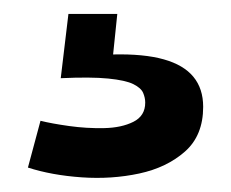

<svg xmlns="http://www.w3.org/2000/svg" viewBox="-20 -26 331 275"><path d="M20 214 38 147Q54 151 79 154.5Q104 158 129 157.5Q154 157 171 148.5Q188 140 188 121Q188 114 185 107Q182 100 171 94.5Q160 89 135 86.5Q110 84 67 86L78 -6H148L142 52Q186 51 214.5 59Q243 67 257 84Q271 101 271 127Q271 168 245 191Q219 214 179.5 222.5Q140 231 97 228Q54 225 20 214Z"/></svg>

Font: Bricolage Grotesque 28pt SemiBold
Style: Regular
Weight: 600
Version: Version 1.001;gftools[0.9.33.dev8+g029e19f]